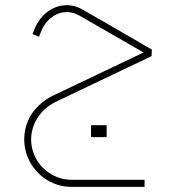

<svg xmlns="http://www.w3.org/2000/svg" viewBox="-20 -472 654 745"><path d="M192.6 -104.3Q156.7 -88.2 130.1 -62.5Q103.4 -36.8 88.7 -3.2Q74 30.3 74 67.6Q74 118.1 98.6 160.6Q123.2 203.1 165.7 228.2Q208.2 253.2 258.7 253.2H540.9V225.6H258.7Q209.6 225.6 169.1 197.8Q128.7 170 111.2 124.5Q96 84.6 102.9 44.1Q109.8 3.7 136 -29Q162.2 -61.6 202.7 -80L568 -254.1L569.4 -279.4Q569.4 -279.4 515.6 -310.7Q461.9 -341.9 402.1 -376.4Q342.4 -410.8 300.6 -434.7Q265.2 -455 227.3 -451.3Q189.3 -447.6 157.9 -421.2Q126.4 -394.8 110.3 -349.7L106.2 -339.6L131.4 -329.5L135.6 -340.1Q148.9 -378.2 174.4 -400Q199.9 -421.9 230.2 -424.6Q260.6 -427.4 288.6 -411.3Q423.7 -333.2 501.8 -288.6Q524.4 -275.3 537.2 -268.4ZM393.8 60.2Q393.8 46 393.8 36.8Q393.8 27.6 393.8 13.8Q379.6 13.8 370.9 13.8Q362.1 13.8 352.5 13.8Q345.1 13.8 333.2 13.8Q333.2 27.6 333.2 36.8Q333.2 46 333.2 60.2Q333.2 60.2 344.4 60.2Q355.7 60.2 374.1 60.2Q374.1 60.2 393.8 60.2Z"/></svg>

Font: Arad-FD-VF Thin
Style: Regular
Weight: 100
Designer: Mohammad Darvishi
Version: Version 1.010;September 21, 2024;FontCreator 15.0.0.2992 64-